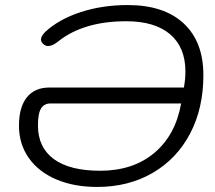

<svg xmlns="http://www.w3.org/2000/svg" viewBox="-20 -730 851 759"><path d="M55 -233Q55 -306 86 -345Q117 -384 175 -384H707Q713 -417 713 -447Q713 -543 652.5 -594.5Q592 -646 479 -646Q311 -646 211 -567Q188 -548 170 -548Q160 -548 151 -556Q142 -564 142 -574Q142 -587 159 -604Q213 -654 298.5 -682Q384 -710 485 -710Q628 -710 706 -637.5Q784 -565 784 -433Q784 -302 731.5 -202Q679 -102 583.5 -46.5Q488 9 364 9Q272 9 202 -21Q132 -51 93.5 -106Q55 -161 55 -233ZM696 -321H179Q155 -321 142.5 -301.5Q130 -282 130 -234Q130 -147 193 -101Q256 -55 376 -55Q506 -55 590 -125.5Q674 -196 696 -321Z"/></svg>

Font: Kodchasan
Style: Italic
Weight: 400
Italic angle: -10°
Version: Version 1.000; ttfautohint (v1.6)